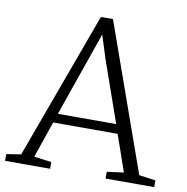

<svg xmlns="http://www.w3.org/2000/svg" viewBox="-84 -843 898 924"><g transform="rotate(10 365.0 -381.0)"><path d="M72 -44 335 -762H394L649 -44L730 -33V0H492V-33L574 -44L512 -222H197L136 -44L221 -33V0H1V-33ZM392 -566 356 -680 212 -267H497Z"/></g></svg>

Font: Martel UltraLight
Style: Regular
Weight: 250
Designer: Dan Reynolds
Foundry: Dan Reynolds
Version: Version 1.001; ttfautohint (v1.1) -l 5 -r 5 -G 72 -x 0 -D la